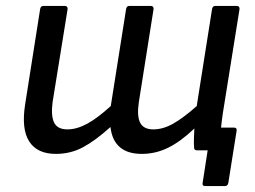

<svg xmlns="http://www.w3.org/2000/svg" viewBox="-20 -509 863 650"><path d="M675 121Q664 121 666 110L683 0H660L728 -77H772Q783 -77 781 -66L753 110Q751 121 741 121ZM169 12Q106 12 79 -30Q52 -72 65 -155L116 -479Q118 -489 127 -489H199Q209 -489 209 -479L158 -163Q152 -116 163.5 -93.5Q175 -71 208 -71Q240 -71 275 -90Q310 -109 355 -150L407 -479Q409 -489 418 -489H490Q500 -489 500 -479L450 -163Q443 -116 454.5 -93.5Q466 -71 499 -71Q532 -71 566.5 -90.5Q601 -110 646 -150L698 -479Q700 -489 709 -489H781Q791 -489 791 -479L734 -123Q730 -95 727 -65Q724 -35 724 -11Q724 0 713 0H647Q637 0 637 -10Q636 -25 636.5 -40.5Q637 -56 638 -74Q592 -30 549.5 -9Q507 12 460 12Q412 12 385.5 -11Q359 -34 354 -79Q303 -33 261 -10.5Q219 12 169 12Z"/></svg>

Font: Sofia Sans Medium
Style: Italic
Weight: 500
Italic angle: -9°
Version: Version 4.101